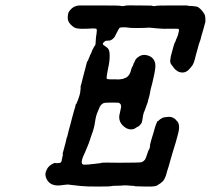

<svg xmlns="http://www.w3.org/2000/svg" viewBox="-20 -661 771 702"><path d="M269 -641Q276 -641 347.5 -641Q419 -641 420 -640Q421 -638 432 -639Q436 -639 437 -640Q437 -642 492 -641Q534 -641 534.5 -640.5Q535 -640 535.5 -640Q536 -640 539 -639Q548 -638 552 -640Q553 -641 609 -641Q665 -641 665 -641Q666 -639 682 -639Q695 -638 699 -637Q703 -636 703 -635.5Q703 -635 707 -633Q713 -629 721 -619Q728 -610 730 -603Q730 -600 731 -590V-581L729 -574Q727 -566 725 -559Q723 -552 720.5 -543.5Q718 -535 716 -528Q714 -521 713 -516Q709 -503 706 -496Q705 -493 705 -491Q705 -489 696 -459Q694 -451 692 -443Q688 -429 684.5 -423.5Q681 -418 671 -407Q654 -389 630 -400L622 -406Q622 -406 617 -411Q612 -417 605 -427Q601 -434 603 -445Q604 -455 608 -468Q609 -473 613.5 -488.5Q618 -504 619 -505Q621 -507 623 -514Q624 -518 625 -519Q626 -519 627 -524Q628 -527 629 -528.5Q630 -530 630 -530.5Q630 -531 630.5 -532.5Q631 -534 631.5 -536.5Q632 -539 633.5 -545Q635 -551 634 -553Q634 -555 632 -555.5Q630 -556 620 -556Q607 -556 600 -556Q578 -555 558 -557Q535 -559 526 -560Q523 -560 508 -559Q478 -558 458 -559Q453 -560 440 -561Q422 -562 417 -559Q415 -557 407.5 -542.5Q400 -528 399 -526Q398 -524 395 -521.5Q392 -519 392 -518.5Q392 -518 388.5 -516Q385 -514 383 -513Q381 -513 375.5 -512.5Q370 -512 368 -512Q363 -511 357 -504Q354 -500 359 -496Q373 -487 376 -482Q381 -475 381 -457Q381 -435 375 -410Q374 -405 373 -399Q372 -393 371 -388Q369 -376 370.5 -373.5Q372 -371 382 -371Q389 -371 402 -371Q414 -370 418 -371Q422 -372 426 -372Q433 -373 433 -374Q433 -375 435 -375Q445 -377 453 -389Q457 -395 461 -411Q463 -417 464 -418Q466 -418 468 -427Q469 -430 469 -430Q470 -430 473 -437Q473 -439 473.5 -439Q474 -439 475 -441.5Q476 -444 478 -446Q484 -452 485 -452Q486 -452 488 -454Q490 -456 490 -456Q490 -455 493 -457Q496 -459 503 -460Q513 -461 524 -457Q535 -453 542 -443Q551 -429 547 -407Q546 -401 545.5 -397.5Q545 -394 543.5 -387Q542 -380 540.5 -373.5Q539 -367 537 -358Q529 -329 528.5 -322Q528 -315 522 -296Q521 -290 519.5 -285.5Q518 -281 516.5 -277.5Q515 -274 512 -265Q509 -256 506 -250Q503 -241 502 -232Q502 -229 501 -225.5Q500 -222 500 -220Q499 -216 498 -212Q495 -207 489 -201Q485 -197 482 -197Q482 -197 478 -194.5Q474 -192 474 -192Q473 -190 465.5 -188.5Q458 -187 450 -189Q443 -191 436 -196Q433 -198 428 -203Q417 -215 416 -229Q415 -237 420 -256Q423 -269 423 -272Q423 -278 419 -282Q416 -285 412.5 -285.5Q409 -286 391 -286Q364 -286 359 -284Q350 -280 346 -272L345 -271L340 -259Q339 -256 338 -254Q331 -240 327.5 -215.5Q324 -191 316 -171Q314 -166 312.5 -161Q311 -156 309 -150Q307 -144 304.5 -137Q302 -130 299 -123.5Q296 -117 295 -114Q294 -111 290 -102Q275 -72 280 -63Q282 -58 291 -59Q305 -59 316 -61Q321 -61 334 -63Q337 -63 344 -64Q351 -65 352 -66Q353 -67 416 -66Q493 -66 498 -68Q505 -71 510 -77Q513 -81 521 -106Q523 -112 523 -112Q524 -111 527 -119Q530 -129 528 -130Q528 -130 529 -133.5Q530 -137 532 -145Q534 -153 536.5 -160.5Q539 -168 541 -175Q547 -197 550 -205Q555 -219 557 -218Q558 -218 561.5 -221.5Q565 -225 565.5 -225Q566 -225 569 -227Q574 -231 580 -232Q597 -235 606 -233Q611 -232 617 -228Q620 -226 620 -226Q620 -226 622 -224Q624 -222 626 -219.5Q628 -217 630 -215Q640 -200 629 -164Q627 -156 623 -142Q619 -128 617 -122.5Q615 -117 610 -99.5Q605 -82 603 -75Q601 -68 599.5 -62.5Q598 -57 596 -50.5Q594 -44 591 -35Q587 -19 585 -15Q581 -4 575 2Q567 10 559 14Q555 17 553 18Q551 19 545 20Q539 21 533.5 21Q528 21 511 21L473 20V19Q468 19 458 18Q441 16 429 17Q424 18 412 18Q390 18 384 20Q382 21 337 21Q292 21 290 20Q286 20 275 19Q247 16 239 15Q229 13 223 14Q214 15 197 17Q180 18 168 12Q160 8 155 1Q146 -11 146 -25Q147 -33 150 -39Q155 -51 167 -59Q180 -67 183 -65Q184 -64 188.5 -64.5Q193 -65 196 -65Q201 -65 203 -68Q206 -73 206 -75Q205 -75 206.5 -79.5Q208 -84 207.5 -84.5Q207 -85 209 -90Q211 -99 209 -98V-99Q210 -103 220 -140Q223 -152 224 -158Q225 -160 225 -159L226 -162Q226 -163 230 -179Q232 -186 233.5 -192Q235 -198 237 -204.5Q239 -211 243 -228Q252 -262 255 -270Q256 -276 256.5 -278Q257 -280 258 -280Q259 -280 261 -286Q262 -289 262.5 -289.5Q263 -290 264.5 -294Q266 -298 268 -304Q271 -312 273 -322Q274 -334 275 -339Q275 -343 274.5 -343.5Q274 -344 274.5 -344.5Q275 -345 278 -356.5Q281 -368 282.5 -375Q284 -382 286.5 -390.5Q289 -399 292 -411Q295 -423 297 -430.5Q299 -438 300 -438Q302 -438 304 -446Q304 -447 304.5 -447.5Q305 -448 306.5 -451.5Q308 -455 308.5 -456.5Q309 -458 309 -459Q309 -460 309.5 -460Q310 -460 310.5 -461Q311 -462 312.5 -465Q314 -468 314 -468.5Q314 -469 318 -479Q320 -482 320 -482.5Q320 -483 321 -484Q322 -485 322 -486.5Q322 -488 322.5 -488Q323 -488 323 -488.5Q323 -489 323.5 -489Q324 -489 324 -490Q324 -491 325 -491.5Q326 -492 326 -492.5Q326 -493 327 -494Q330 -498 330 -510Q331 -522 331 -525Q331 -527 331.5 -528.5Q332 -530 333 -538Q334 -546 334 -550Q334 -555 331.5 -556Q329 -557 319 -557Q270 -554 258 -558Q251 -560 244 -566Q238 -571 233 -578Q226 -589 228 -602Q229 -606 229 -610Q230 -616 234 -621Q242 -632 253 -637Q259 -640 269 -641Z"/></svg>

Font: TT2020 Style E
Style: Italic
Weight: 400
Italic angle: -15°
Version: Version 0.2.000